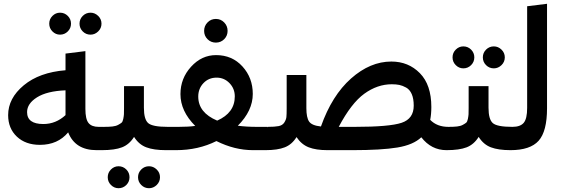

<svg xmlns="http://www.w3.org/2000/svg" viewBox="-20 -793 2970 1014"><path d="M297 -610Q274 -610 257 -627Q240 -644 240 -668Q240 -692 257 -709Q274 -726 297 -726Q321 -726 338 -709Q355 -692 355 -668Q355 -644 338 -627Q321 -610 297 -610ZM458 -610Q434 -610 417 -627Q400 -644 400 -668Q400 -692 417 -709Q434 -726 458 -726Q481 -726 498.5 -709Q516 -692 516 -668Q516 -644 498.5 -627Q481 -610 458 -610ZM528 -123 538 -56 518 0H490Q377 0 340 -94Q285 -28 191 -28Q115 -28 69 -71.5Q23 -115 23 -185Q23 -274 105.5 -342.5Q188 -411 326 -422V-510L431 -523V-218Q431 -164 447.5 -143.5Q464 -123 501 -123ZM123 -201Q123 -138 209 -138Q275 -138 326 -185V-316Q228 -312 175.5 -279Q123 -246 123 -201Z M866 -123 876 -58 856 0Q792 0 752.5 -15Q713 -30 688 -70Q663 -30 624.5 -15Q586 0 518 0L498 -57L529 -123Q556 -123 574 -125Q592 -127 604 -133.5Q616 -140 622 -145Q628 -150 631 -165Q634 -180 634.5 -189.5Q635 -199 635 -223V-338H740V-224Q740 -163 762.5 -143Q785 -123 866 -123ZM606 85Q630 85 647 102Q664 119 664 143Q664 167 647 184Q630 201 606 201Q583 201 566 184Q549 167 549 143Q549 119 566 102Q583 85 606 85ZM767 85Q790 85 807.5 102Q825 119 825 143Q825 167 807.5 184Q790 201 767 201Q743 201 726 184Q709 167 709 143Q709 119 726 102Q743 85 767 85Z M1164 -586Q1146 -568 1120 -568Q1094 -568 1076 -586Q1058 -604 1058 -630Q1058 -656 1076 -674.5Q1094 -693 1120 -693Q1146 -693 1164 -674.5Q1182 -656 1182 -630Q1182 -604 1164 -586ZM1391 -123 1402 -57 1382 0H1316Q1219 0 1123 -48Q1027 0 910 0H856L836 -57L866 -123H923Q976 -123 1011 -128Q933 -206 933 -296Q933 -379 989 -440.5Q1045 -502 1121 -502Q1206 -502 1260.5 -442Q1315 -382 1315 -297Q1315 -208 1236 -129Q1282 -123 1336 -123ZM1027 -283Q1027 -198 1127 -156Q1220 -197 1220 -284Q1220 -325 1192 -354Q1164 -383 1124 -383Q1082 -383 1054.5 -354Q1027 -325 1027 -283Z M2348 -123 2358 -56 2338 0Q2258 0 2205 -68Q2163 -28 2079 -14Q1995 0 1842 0H1709Q1649 0 1610.5 -15Q1572 -30 1546 -69Q1522 -30 1484 -15Q1446 0 1382 0L1362 -57L1393 -123Q1431 -123 1451.5 -127Q1472 -131 1481.5 -146Q1491 -161 1492.5 -174.5Q1494 -188 1494 -221V-397H1598V-222Q1598 -172 1612.5 -151Q1627 -130 1675 -125Q1733 -289 1834 -378.5Q1935 -468 2047 -468Q2137 -468 2197.5 -406.5Q2258 -345 2258 -228Q2258 -190 2252 -160Q2288 -123 2348 -123ZM1853 -123Q2037 -123 2101 -144.5Q2165 -166 2165 -235Q2165 -272 2154.5 -296Q2144 -320 2125 -330.5Q2106 -341 2089 -344.5Q2072 -348 2049 -348Q1973 -348 1904 -298Q1835 -248 1769 -123Z M2427 -432Q2404 -432 2387 -449Q2370 -466 2370 -490Q2370 -514 2387 -531Q2404 -548 2427 -548Q2451 -548 2468 -531Q2485 -514 2485 -490Q2485 -466 2468 -449Q2451 -432 2427 -432ZM2588 -432Q2564 -432 2547 -449Q2530 -466 2530 -490Q2530 -514 2547 -531Q2564 -548 2588 -548Q2611 -548 2628.5 -531Q2646 -514 2646 -490Q2646 -466 2628.5 -449Q2611 -432 2588 -432ZM2686 -123 2696 -58 2676 0Q2612 0 2572.5 -15Q2533 -30 2508 -70Q2483 -30 2444.5 -15Q2406 0 2338 0L2318 -57L2349 -123Q2376 -123 2394 -125Q2412 -127 2424 -133.5Q2436 -140 2442 -145Q2448 -150 2451 -165Q2454 -180 2454.5 -189.5Q2455 -199 2455 -223V-338H2560V-224Q2560 -163 2582.5 -143Q2605 -123 2686 -123Z M2676 0 2656 -57 2686 -123Q2728 -123 2746 -144.5Q2764 -166 2764 -223V-760L2869 -773V-221Q2869 -99 2824.5 -49.5Q2780 0 2676 0Z"/></svg>

Font: FiraGO Medium
Style: Regular
Weight: 500
Designer: bBox Type
Foundry: bBox Type GmbH
Version: Version 1.001;PS 001.001;hotconv 1.0.88;makeotf.lib2.5.64775